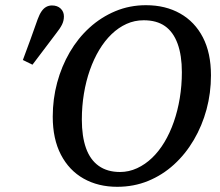

<svg xmlns="http://www.w3.org/2000/svg" viewBox="-20 -703 847 739"><path d="M68 -472Q83 -511 97 -550.5Q111 -590 125 -629Q132 -648 140 -659.5Q148 -671 158 -676.5Q168 -682 180 -682Q201 -682 213.5 -670Q226 -658 226 -640Q226 -623 218.5 -608Q211 -593 195 -573Q173 -543 150 -513.5Q127 -484 105 -454ZM431 16Q358 16 302 -15.5Q246 -47 214.5 -107.5Q183 -168 183 -254Q183 -322 200 -385Q217 -448 248.5 -502Q280 -556 324.5 -596.5Q369 -637 424 -660Q479 -683 542 -683Q617 -683 673.5 -651Q730 -619 761 -559Q792 -499 792 -413Q792 -345 775 -282Q758 -219 726 -164.5Q694 -110 649.5 -69.5Q605 -29 550 -6.5Q495 16 431 16ZM442 -41Q476 -41 507.5 -55.5Q539 -70 565.5 -95.5Q592 -121 613 -156Q634 -191 649 -234Q664 -277 672 -325.5Q680 -374 680 -425Q680 -490 663.5 -535Q647 -580 615 -602.5Q583 -625 533 -625Q498 -625 467 -611Q436 -597 409.5 -571.5Q383 -546 362 -511Q341 -476 326 -433.5Q311 -391 303 -342.5Q295 -294 295 -243Q295 -178 311 -133Q327 -88 360 -64.5Q393 -41 442 -41Z"/></svg>

Font: Source Serif 4 Medium
Style: Italic
Weight: 500
Italic angle: -12°
Designer: Frank Grießhammer
Foundry: Adobe Systems Incorporated
Version: Version 4.004;hotconv 1.0.116;makeotfexe 2.5.65601